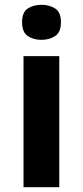

<svg xmlns="http://www.w3.org/2000/svg" viewBox="-20 -780 345 800"><path d="M153 -760Q186 -760 210 -744.5Q234 -729 234 -687Q234 -646 210 -630Q186 -614 153 -614Q119 -614 95.5 -630Q72 -646 72 -687Q72 -729 95.5 -744.5Q119 -760 153 -760ZM227 -546V0H78V-546Z"/></svg>

Font: Noto Sans Myanmar
Style: Bold
Weight: 700
Designer: Monotype Design Team
Foundry: Monotype Imaging Inc.
Version: Version 2.107; ttfautohint (v1.8.4.7-5d5b)